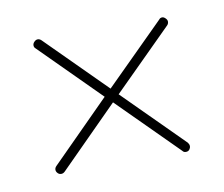

<svg xmlns="http://www.w3.org/2000/svg" viewBox="-42 -353 393 337"><g transform="rotate(-10 155.0 -185.0)"><path d="M43.5 -305.2C41 -305.2 39.1 -304.2 37.1 -302.2C35.2 -300.3 34.2 -298.3 34.2 -295.9C34.2 -293.5 35.2 -291.5 37.1 -290L141.6 -185.5L37.1 -80.6C35.2 -78.6 34.2 -76.7 34.2 -74.2C34.2 -71.8 35.2 -69.8 37.1 -67.9C39.1 -65.9 41 -65.4 43.5 -65.4C45.4 -65.4 47.9 -66.4 49.8 -68.4L154.3 -173.3L259.3 -68.4C260.7 -66.4 262.7 -65.4 265.1 -65.4C267.6 -65.4 269.5 -65.9 271.5 -67.9C272.9 -69.8 273.9 -71.8 273.9 -74.2C273.9 -76.7 272.9 -78.6 271.5 -80.6L166.5 -185.5L271.5 -290C272.9 -291.5 273.9 -293.5 273.9 -296.4C273.9 -298.3 272.9 -300.3 271 -302.2C269 -304.2 267.1 -305.2 265.1 -305.2C262.7 -305.2 260.7 -304.2 259.3 -302.2L154.3 -197.8L49.8 -302.2C47.9 -304.2 45.4 -305.2 43.5 -305.2Z"/></g></svg>

Font: Mill
Style: Thin
Weight: 100
Version: Version 001.000